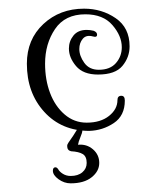

<svg xmlns="http://www.w3.org/2000/svg" viewBox="-20 -303 330 443"><path d="M186 -1Q122 -1 82 -45Q42 -89 42 -156Q42 -212 80 -247.5Q118 -283 174 -283Q215 -283 247 -261Q279 -239 279 -196Q279 -171 262.5 -151Q246 -131 206 -131Q172 -131 155.5 -150.5Q139 -170 139 -191Q139 -208 149.5 -221Q160 -234 180 -234Q184 -234 188 -233.5Q192 -233 196 -232Q204 -229 204 -223Q204 -216 194 -219Q179 -223 171 -213.5Q163 -204 163 -190Q163 -174 174.5 -158Q186 -142 208 -142Q234 -142 247.5 -157.5Q261 -173 261 -194Q261 -220 239.5 -245Q218 -270 177 -270Q130 -270 107 -236Q84 -202 84 -156Q84 -119 95.5 -88.5Q107 -58 129 -39Q151 -20 180 -20Q212 -20 231.5 -35.5Q251 -51 251 -72Q251 -82 260 -82Q268 -82 268 -71Q268 -36 242.5 -19Q217 -2 186 -1ZM143 120Q128 120 115 110.5Q102 101 102 91Q102 83 108 83Q111 83 114 87Q117 93 125 98Q133 103 143 103Q160 103 170 94.5Q180 86 180 73Q180 58 171 52.5Q162 47 144 46Q135 44 135 34Q135 30 138 26Q143 19 149 10Q155 1 159 -6Q161 -6 165.5 -5.5Q170 -5 170 -2Q170 3 165.5 13.5Q161 24 160 31Q180 29 194.5 41.5Q209 54 209 73Q209 92 191.5 106Q174 120 143 120Z"/></svg>

Font: Puppies Play
Style: Regular
Weight: 400
Designer: Robert E. Leuschke
Foundry: Robert E. Leuschke
Version: Version 1.010; ttfautohint (v1.8.3)